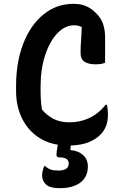

<svg xmlns="http://www.w3.org/2000/svg" viewBox="-20 -740 640 1003"><path d="M439 130Q439 184 400 213.5Q361 243 292 243Q241 243 220.5 224Q200 205 200 178Q200 165 203 153Q206 141 210 128H216Q231 141 246 146Q261 151 287 151Q311 151 325 142Q339 133 339 114Q339 82 290 82Q275 82 275 69Q275 61 277 46Q279 31 282 16Q215 5 166 -33.5Q117 -72 90.5 -131.5Q64 -191 64 -264V-290Q64 -415 101.5 -512Q139 -609 207 -664.5Q275 -720 364 -720Q404 -720 432 -707Q460 -694 482 -671Q508 -646 518.5 -614.5Q529 -583 529 -545V-412Q510 -404 479 -404Q442 -404 421.5 -417.5Q401 -431 401 -462Q401 -500 403.5 -531Q406 -562 407 -599Q396 -604 387 -606Q378 -608 368 -608Q319 -608 279 -565.5Q239 -523 215.5 -450.5Q192 -378 192 -288V-268Q192 -211 199 -168Q225 -137 259.5 -119Q294 -101 343 -101Q399 -101 447.5 -124Q496 -147 532 -193H538Q541 -182 542.5 -168.5Q544 -155 544 -144Q544 -105 533 -79.5Q522 -54 505 -37Q479 -11 442 3.5Q405 18 350 20Q350 25 349 30Q348 35 348 38V44Q388 47 413.5 69.5Q439 92 439 130Z"/></svg>

Font: Recursive Sn Csl St SmB
Style: Regular
Weight: 600
Version: Version 1.079;hotconv 1.0.112;makeotfexe 2.5.65598; ttfautoh